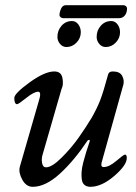

<svg xmlns="http://www.w3.org/2000/svg" viewBox="-20 -705 522 739"><path d="M233 -685H456Q461 -685 465 -681Q469 -677 469 -673Q469 -656 460.5 -645.5Q452 -635 438 -635H223Q218 -635 213.5 -638.5Q209 -642 209 -647Q209 -658 215 -671.5Q221 -685 233 -685ZM257 -624Q272 -624 281.5 -611Q291 -598 291 -581Q291 -558 274.5 -541Q258 -524 236 -524Q221 -524 211 -536Q201 -548 201 -563Q201 -588 217 -606Q233 -624 257 -624ZM408 -624Q423 -624 432.5 -611Q442 -598 442 -581Q442 -558 425.5 -541Q409 -524 387 -524Q372 -524 362 -536Q352 -548 352 -563Q352 -588 368 -606Q384 -624 408 -624ZM317 -164Q265 -86 210 -36Q155 14 106 14Q81 14 66 -13Q51 -40 56 -62L129 -315Q141 -352 127 -352Q111 -352 81 -328Q51 -304 46 -304Q35 -304 35 -328Q35 -345 93.5 -387.5Q152 -430 189 -430Q216 -430 220.5 -404Q225 -378 217 -363L144 -110Q139 -94 142 -77.5Q145 -61 157 -61Q180 -61 217.5 -98.5Q255 -136 282.5 -175Q310 -214 333 -252Q353 -287 365.5 -319Q378 -351 396 -418Q399 -430 414 -430Q441 -430 450 -413.5Q459 -397 455 -380L371 -79Q367 -62 379 -62Q400 -62 428 -86Q456 -110 461 -110Q468 -110 468 -97Q468 -69 419.5 -27.5Q371 14 328 14Q314 14 305.5 7Q297 0 295 -13.5Q293 -27 294 -43Q295 -59 300.5 -80Q306 -101 311.5 -119Q317 -137 325 -160Q327 -166 323 -166.5Q319 -167 317 -164Z"/></svg>

Font: EB Garamond 08
Style: Italic
Weight: 400
Italic angle: -14°
Version: Version 0.016